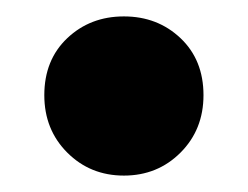

<svg xmlns="http://www.w3.org/2000/svg" viewBox="-20 -206 302 234"><path d="M34 -90Q34 -133 62 -159.5Q90 -186 131 -186Q172 -186 200 -159.5Q228 -133 228 -90Q228 -48 200 -20Q172 8 131 8Q90 8 62 -20Q34 -48 34 -90Z"/></svg>

Font: Montserrat-Bold
Style: Bold
Weight: 700
Version: Version 7.200